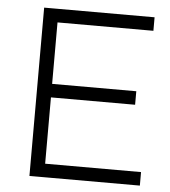

<svg xmlns="http://www.w3.org/2000/svg" viewBox="-49 -705 665 750"><g transform="rotate(5 283.0 -330.0)"><path d="M94 0V-660H151V0ZM106 0V-53H527V0ZM106 -313V-366H481V-313ZM106 -607V-660H527V-607Z"/></g></svg>

Font: Bricolage Grotesque 96pt ExtraBold ExtraLight
Style: Regular
Weight: 250
Version: Version 1.001;gftools[0.9.33.dev8+g029e19f]